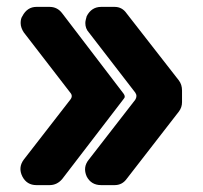

<svg xmlns="http://www.w3.org/2000/svg" viewBox="-20 -538 590 558"><path d="M509 -241Q509 -226 500 -214L348 -18Q335 0 313 0H274Q245 0 232 -25Q220 -52 238 -74L373 -248Q380 -259 373 -269L238 -444Q228 -455 228 -471Q228 -476 229.5 -481.5Q231 -487 232 -491Q246 -518 274 -518H313Q335 -518 348 -499L500 -304Q509 -292 509 -275ZM339 -266Q346 -257 339 -250L161 -18Q146 0 124 0H86Q58 0 45 -25Q32 -51 49 -74L184 -248Q193 -259 184 -269L49 -444Q45 -450 42.5 -457Q40 -464 40 -471Q40 -484 45 -491Q59 -518 86 -518H124Q147 -518 161 -499Z"/></svg>

Font: Monomaniac One
Style: Regular
Weight: 400
Version: Version 1.000; ttfautohint (v1.8.3)